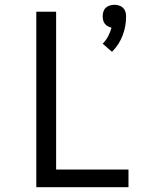

<svg xmlns="http://www.w3.org/2000/svg" viewBox="-20 -784 640 804"><path d="M449 -567 410 -601Q424 -615 433 -632.5Q442 -650 447 -668Q439 -670 431.5 -674Q424 -678 419 -684.5Q414 -691 412 -699.5Q410 -708 410 -716Q410 -726 413 -735.5Q416 -745 423 -751.5Q430 -758 439.5 -761Q449 -764 459 -764Q469 -764 478.5 -761Q488 -758 495 -751.5Q502 -745 505 -735.5Q508 -726 508 -716Q508 -695 504.5 -675Q501 -655 493.5 -635.5Q486 -616 475 -599Q464 -582 449 -567ZM132 0V-735H215V-74H518V0Z"/></svg>

Font: Iosevka Extended
Style: Regular
Weight: 400
Width: 7
Monospace: yes
Designer: Belleve Invis
Foundry: Belleve Invis
Version: Version 32.5.0; ttfautohint (v1.8.4)